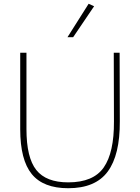

<svg xmlns="http://www.w3.org/2000/svg" viewBox="-20 -989 741 1016"><path d="M582 -710H613L614 -347Q615 -169 550 -81Q485 7 341 7Q209 7 148 -68Q87 -143 87 -305V-710H120V-306Q120 -155 172 -89.5Q224 -24 341 -24Q474 -24 529 -103Q584 -182 583 -346ZM337 -792 449 -969 478 -956 367 -792Z"/></svg>

Font: Livvic Thin
Style: Regular
Weight: 250
Designer: Jacques Le Bailly, Baron von Fonthausen
Version: Version 1.001; ttfautohint (v1.8.2)